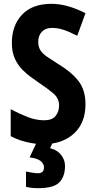

<svg xmlns="http://www.w3.org/2000/svg" viewBox="-20 -744 501 1004"><path d="M427 -199Q427 -100 366 -45Q305 10 206 10Q167 10 121.5 -0.5Q76 -11 36 -32V-173Q79 -150 123.5 -132.5Q168 -115 211 -115Q253 -115 271 -138Q289 -161 289 -192Q289 -230 259 -255.5Q229 -281 184 -311Q166 -324 142.5 -340.5Q119 -357 96 -380.5Q73 -404 57.5 -438Q42 -472 42 -519Q42 -611 95.5 -667.5Q149 -724 249 -724Q289 -724 332 -712.5Q375 -701 427 -675L384 -557Q341 -579 311 -588.5Q281 -598 251 -598Q218 -598 199 -578Q180 -558 180 -526Q180 -499 191 -481.5Q202 -464 225 -448Q248 -432 283 -410Q352 -369 389.5 -321.5Q427 -274 427 -199ZM320 123Q320 179 290.5 209.5Q261 240 180 240Q144 240 116 233V153Q131 156 149 159Q167 162 179 162Q192 162 201 155Q210 148 210 131Q210 113 193 98.5Q176 84 135 79L172 0H256L242 31Q279 40 299.5 66Q320 92 320 123Z"/></svg>

Font: Noto Sans Malayalam Condensed
Style: Bold
Weight: 700
Width: 3
Designer: Jelle Bosma - Monotype Design Team
Foundry: Monotype Imaging Inc.
Version: Version 2.104; ttfautohint (v1.8.4.7-5d5b)